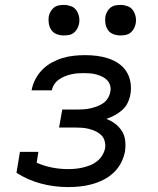

<svg xmlns="http://www.w3.org/2000/svg" viewBox="-20 -752 640 780"><path d="M257 8Q199 8 145.5 -6.5Q92 -21 47 -50L61 -135H136L129 -91Q158 -78 190.5 -71.5Q223 -65 257 -65Q272 -65 287 -66.5Q302 -68 317 -71.5Q332 -75 347 -81Q362 -87 374.5 -97Q387 -107 395.5 -121Q404 -135 407 -150Q409 -165 405 -179.5Q401 -194 391 -203.5Q381 -213 368 -219Q355 -225 341 -228.5Q327 -232 312 -233Q297 -234 282 -234H220L233 -307H295Q308 -307 321.5 -308Q335 -309 348 -312Q361 -315 374.5 -320Q388 -325 399.5 -333Q411 -341 418.5 -353.5Q426 -366 428 -379Q431 -392 427.5 -404.5Q424 -417 415.5 -426Q407 -435 395.5 -440.5Q384 -446 371.5 -449.5Q359 -453 346 -454Q333 -455 319 -455Q307 -455 294.5 -454Q282 -453 269 -450Q256 -447 243.5 -442Q231 -437 219.5 -429Q208 -421 200.5 -409.5Q193 -398 191 -386L190 -385H108L109 -388Q113 -410 124.5 -431.5Q136 -453 153 -470Q170 -487 191.5 -498.5Q213 -510 235 -516.5Q257 -523 280 -525.5Q303 -528 325 -528Q350 -528 374 -525Q398 -522 420.5 -514.5Q443 -507 462 -494Q481 -481 493.5 -461.5Q506 -442 510 -418Q514 -394 510 -370Q507 -352 499 -335Q491 -318 477 -305.5Q463 -293 446.5 -284Q430 -275 412 -269Q431 -262 447.5 -249.5Q464 -237 475 -220Q486 -203 488.5 -181.5Q491 -160 488 -138Q484 -115 472.5 -92Q461 -69 442 -51Q423 -33 400 -21.5Q377 -10 353 -3.5Q329 3 305 5.5Q281 8 257 8ZM469 -608Q455 -608 441 -613Q427 -618 419 -629.5Q411 -641 408.5 -655.5Q406 -670 408 -685Q410 -695 415.5 -705Q421 -715 429.5 -721.5Q438 -728 448.5 -730Q459 -732 470 -732Q484 -732 498 -727Q512 -722 520 -710.5Q528 -699 531 -684.5Q534 -670 531 -655Q529 -645 523.5 -635Q518 -625 509.5 -618.5Q501 -612 490.5 -610Q480 -608 469 -608ZM239 -608Q225 -608 211 -613Q197 -618 189 -629.5Q181 -641 178.5 -655.5Q176 -670 178 -685Q180 -695 185.5 -705Q191 -715 199.5 -721.5Q208 -728 218.5 -730Q229 -732 240 -732Q254 -732 268 -727Q282 -722 290 -710.5Q298 -699 301 -684.5Q304 -670 301 -655Q299 -645 293.5 -635Q288 -625 279.5 -618.5Q271 -612 260.5 -610Q250 -608 239 -608Z"/></svg>

Font: Iosevka HT Extended
Style: Italic
Weight: 400
Width: 7
Italic angle: -9°
Monospace: yes
Designer: Belleve Invis
Foundry: Belleve Invis
Version: Version 32.3.0; ttfautohint (v1.8.4)